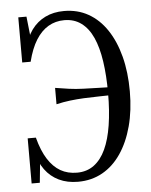

<svg xmlns="http://www.w3.org/2000/svg" viewBox="-52 -764 644 818"><g transform="rotate(-5 269.5 -355.0)"><path d="M444 -379V-346Q405 -345 370.5 -344.5Q336 -344 305 -342.5Q274 -341 245 -337.5Q216 -334 186 -327V-397Q216 -392 245 -388Q274 -384 305 -383Q336 -382 370.5 -381Q405 -380 444 -379ZM249 10Q203 10 167.5 -7Q132 -24 108.5 -56Q85 -88 75 -133L98 -119L86 0H51V-193H86Q101 -136 124 -100Q147 -64 177.5 -46.5Q208 -29 248 -29Q290 -29 320.5 -51.5Q351 -74 370.5 -116Q390 -158 399.5 -218.5Q409 -279 409 -355Q409 -431 400 -491.5Q391 -552 372 -594Q353 -636 322.5 -658.5Q292 -681 250 -681Q212 -681 181.5 -663Q151 -645 128.5 -609Q106 -573 92 -517H56V-710H91L104 -591L81 -577Q90 -622 113.5 -654Q137 -686 172 -703Q207 -720 252 -720Q310 -720 356 -694Q402 -668 434.5 -619.5Q467 -571 484.5 -504Q502 -437 502 -355Q502 -273 484 -206Q466 -139 433 -90.5Q400 -42 353.5 -16Q307 10 249 10Z"/></g></svg>

Font: Roboto Serif 120pt ExtraCondensed
Style: Regular
Weight: 400
Width: 2
Designer: Greg Gazdowicz
Foundry: Commercial Type
Version: Version 1.008